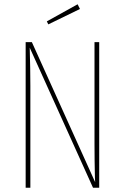

<svg xmlns="http://www.w3.org/2000/svg" viewBox="-20 -878 584 898"><path d="M444 0H415L119 -655Q122 -553 122 -477V0H100V-681H129L425 -26Q425 -40 424 -48Q422 -128 422 -205V-681H444ZM343 -858 354 -836 206 -764 199 -778Z"/></svg>

Font: Fira Sans Extra Condensed Thin
Style: Regular
Weight: 250
Width: 1
Designer: Carrois Corporate & Edenspiekermann AG
Foundry: Carrois Corporate GbR & Edenspiekermann AG
Version: Version 4.203